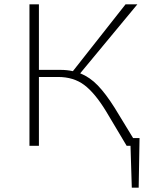

<svg xmlns="http://www.w3.org/2000/svg" viewBox="-20 -678 725 893"><path d="M599 -36H629L625 195H593L587 0H569L473 -161Q421 -246 371.5 -283Q322 -320 250 -320H161V0H117V-658H161V-353H261Q292 -353 319 -347L564 -658H619L353 -337Q398 -319 435 -280.5Q472 -242 513 -177Z"/></svg>

Font: EauTestInfant Light
Style: Regular
Weight: 300
Designer: Christian Thalmann (Catharsis Fonts)
Version: Version 0.001;PS 000.001;hotconv 1.0.88;makeotf.lib2.5.64775